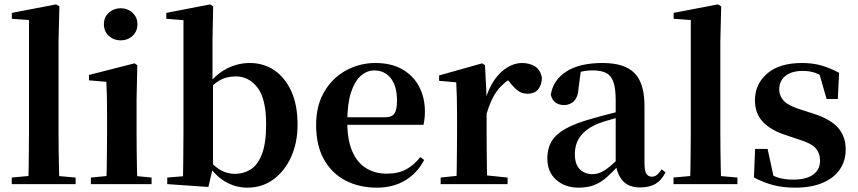

<svg xmlns="http://www.w3.org/2000/svg" viewBox="-20 -839 3910 875"><path d="M33.5 0V-29.9L145.2 -40.2H208L324.6 -29.9V0ZM109.1 0Q110.1 -35.1 110.6 -75.2Q111.1 -115.3 111.6 -156.4Q112.1 -197.6 112.1 -234.8V-747.8L34 -753.3V-780.3L235.6 -819L250.6 -810L246.8 -650.9V-234.8Q246.8 -197.6 247.3 -156.4Q247.8 -115.3 248.7 -75.2Q249.6 -35.1 250.6 0Z M394.2 0V-29.9L500.8 -40.2H562.8L670.8 -29.9V0ZM464.6 0Q465.6 -25.5 466.3 -67.4Q466.9 -109.4 467.4 -154.8Q467.9 -200.3 467.9 -234.8V-308Q467.9 -358.3 467.3 -394.3Q466.6 -430.4 464.6 -466.2L385.5 -472.9V-497.4L593.1 -550.4L605.8 -541.7L602.4 -387.9V-234.8Q602.4 -200.3 602.9 -154.8Q603.4 -109.4 604.2 -67.4Q605.1 -25.5 606.1 0ZM529.8 -655Q498.6 -655 476 -675.4Q453.5 -695.9 453.5 -728.8Q453.5 -760.3 476 -780.9Q498.6 -801.4 529.8 -801.4Q561.5 -801.4 583.9 -780.9Q606.3 -760.3 606.3 -728.8Q606.3 -695.9 583.9 -675.4Q561.5 -655 529.8 -655Z M742.2 0V-29.9L814.1 -35.7Q815.1 -65.2 815.1 -100.6Q815.1 -136.1 815.6 -171.6Q816.1 -207 816.1 -234.8V-747.1L738 -753.3V-780.3L937.6 -819L951.4 -810L948.4 -650.9V-464.7L950.8 -454.7V-79.1V-77.4L929.7 13.1ZM1107 16.2Q1055.7 16.2 1009.6 -9.5Q963.4 -35.1 927.3 -89.4H916.3L934.6 -106.4Q964.2 -73.6 992.3 -60.1Q1020.3 -46.7 1051.6 -46.7Q1089.1 -46.7 1121.3 -66.2Q1153.6 -85.7 1173.2 -135.2Q1192.8 -184.8 1192.8 -273.3Q1192.8 -388.7 1153.6 -439.7Q1114.4 -490.8 1054.4 -490.8Q1033.8 -490.8 1012.6 -485.7Q991.4 -480.6 967.7 -464.1Q943.9 -447.6 913.1 -413.5L900.2 -442.5H919.7Q961.4 -499.3 1012.1 -525.6Q1062.9 -551.9 1118.4 -551.9Q1180.9 -551.9 1229.8 -519.1Q1278.7 -486.2 1307.4 -423.5Q1336.1 -360.9 1336.1 -270.9Q1336.1 -189.2 1306.9 -124.3Q1277.7 -59.4 1226.3 -21.6Q1174.9 16.2 1107 16.2Z M1697.2 16.2Q1616.8 16.2 1554.2 -16.5Q1491.6 -49.1 1456.1 -113Q1420.6 -176.9 1420.6 -268.8Q1420.6 -358.8 1458.6 -422.2Q1496.5 -485.7 1558.2 -518.8Q1619.9 -551.9 1690.4 -551.9Q1764.1 -551.9 1814.5 -522.5Q1864.8 -493.1 1890.6 -443.2Q1916.4 -393.3 1916.4 -330.9Q1916.4 -296.1 1909.7 -270.2H1479.1V-304.6H1734.4Q1766.5 -304.6 1777.9 -322.2Q1789.3 -339.8 1789.3 -380.4Q1789.3 -446.3 1761.2 -482.2Q1733.1 -518 1685.1 -518Q1651.7 -518 1623.6 -492.9Q1595.6 -467.8 1579.1 -416Q1562.7 -364.1 1562.7 -282.7Q1562.7 -200.5 1585.9 -148.2Q1609 -95.8 1649.8 -71.7Q1690.5 -47.5 1742.4 -47.5Q1795.4 -47.5 1831.9 -67.7Q1868.3 -87.9 1895.2 -123.2L1913.1 -109.9Q1881.6 -49.8 1826.7 -16.8Q1771.7 16.2 1697.2 16.2Z M1988.2 0V-29.9L2096.3 -41.2H2182.8L2293.2 -29.9V0ZM2059.2 0Q2060.9 -25.5 2061.4 -67.4Q2061.9 -109.4 2062.4 -154.8Q2062.9 -200.3 2062.9 -234.8V-310.2Q2062.9 -360.7 2062 -394.1Q2061.2 -427.5 2059.2 -463.8L1981.1 -470.7V-495.2L2177.2 -550.4L2190.2 -541.7L2197.6 -398.7V-397.7V-234.8Q2197.6 -200.3 2198.1 -154.8Q2198.6 -109.4 2199.1 -67.4Q2199.6 -25.5 2200.6 0ZM2197.4 -320.2 2164.3 -380.9H2191.4Q2206 -435.6 2232.6 -473.9Q2259.3 -512.2 2292.4 -532.1Q2325.5 -551.9 2358.6 -551.9Q2392.2 -551.9 2417.4 -536.8Q2442.7 -521.7 2449.7 -484.5Q2448.9 -453.2 2433.2 -432.6Q2417.4 -411.9 2383.2 -411.9Q2358.5 -411.9 2340.2 -425.8Q2322 -439.6 2302.8 -464.4L2279.8 -490.9L2316.4 -485.1Q2273.5 -463.1 2245.2 -424.7Q2216.9 -386.2 2197.4 -320.2Z M2617.6 16.2Q2555.2 16.2 2514.8 -19.4Q2474.3 -54.9 2474.3 -117.6Q2474.3 -161.2 2493 -193.6Q2511.7 -226.1 2556.1 -251.5Q2600.6 -277 2676.4 -297.9Q2715.8 -309.4 2765.4 -322Q2815 -334.6 2855 -344.4V-318.9Q2815 -308.9 2775 -297.6Q2734.9 -286.4 2708.1 -276.7Q2654.3 -254.9 2627.1 -220.6Q2599.8 -186.4 2599.8 -135.9Q2599.8 -90.4 2622.1 -67.9Q2644.3 -45.3 2681 -45.3Q2697.3 -45.3 2715.7 -52.6Q2734.1 -59.9 2758.4 -79.7Q2782.8 -99.4 2816.3 -135.5L2831.8 -82.4H2796.7Q2767.6 -50.6 2742.2 -28.7Q2716.7 -6.8 2687.4 4.7Q2658 16.2 2617.6 16.2ZM2897.1 15.2Q2845.6 15.2 2818.9 -14.2Q2792.2 -43.6 2785.9 -94V-96.5V-381.4Q2785.9 -434.7 2775.8 -464.5Q2765.7 -494.3 2742.6 -506.3Q2719.5 -518.3 2681 -518.3Q2655.4 -518.3 2628.3 -512.2Q2601.2 -506.1 2564.8 -491.2L2627.1 -516.3L2616.9 -439.2Q2614.3 -395.9 2595.6 -378Q2576.8 -360.2 2551.3 -360.2Q2502.1 -360.2 2490.2 -406.5Q2499.9 -473.5 2560.4 -512.7Q2620.9 -551.9 2726.1 -551.9Q2826.4 -551.9 2871.7 -505.9Q2917.1 -459.8 2917.1 -356.2V-94.8Q2917.1 -60.3 2925.8 -47Q2934.6 -33.8 2950.7 -33.8Q2962.3 -33.8 2972.3 -40.9Q2982.3 -48.1 2995.7 -67.2L3012.9 -53.4Q2995 -17.5 2967.2 -1.1Q2939.4 15.2 2897.1 15.2Z M3049.5 0V-29.9L3161.2 -40.2H3224L3340.6 -29.9V0ZM3125.1 0Q3126.1 -35.1 3126.6 -75.2Q3127.1 -115.3 3127.6 -156.4Q3128.1 -197.6 3128.1 -234.8V-747.8L3050 -753.3V-780.3L3251.6 -819L3266.6 -810L3262.8 -650.9V-234.8Q3262.8 -197.6 3263.3 -156.4Q3263.8 -115.3 3264.7 -75.2Q3265.6 -35.1 3266.6 0Z M3603.3 16.2Q3548.6 16.2 3503.7 4.5Q3458.8 -7.2 3415.9 -30.3L3421.2 -160.4H3478.1L3508.6 -20.6L3460.6 -26V-62Q3492.7 -41.1 3522.9 -30.7Q3553.2 -20.4 3593.8 -20.4Q3654.1 -20.4 3685.7 -43Q3717.2 -65.7 3717.2 -107.2Q3717.2 -140.9 3696.7 -164Q3676.1 -187.1 3615.5 -204.9L3559.7 -223.9Q3494.9 -244.5 3457.7 -282.6Q3420.5 -320.7 3420.5 -382Q3420.5 -455.6 3476.2 -503.8Q3531.9 -551.9 3635.2 -551.9Q3683.5 -551.9 3722.9 -540.7Q3762.2 -529.5 3804.1 -507.2L3798.1 -387.7H3747.1L3708.6 -521.5L3751 -507.8V-477Q3720.7 -497.5 3696.1 -506.7Q3671.5 -515.8 3637.8 -515.8Q3588 -515.8 3559.6 -493.1Q3531.2 -470.4 3531.2 -431.8Q3531.2 -401.6 3552.6 -379.1Q3573.9 -356.6 3630.8 -339.1L3686.9 -321.1Q3764.8 -296.3 3799.4 -256.6Q3834.1 -217 3834.1 -158.3Q3834.1 -105.4 3806.8 -66.1Q3779.4 -26.7 3728 -5.3Q3676.6 16.2 3603.3 16.2Z"/></svg>

Font: Noto Serif KR ExtraLight
Style: Regular
Weight: 200
Designer: Ryoko NISHIZUKA 西塚涼子 (kana & ideographs); Frank Grießhammer (Latin, Greek & Cyrillic); Wenlong ZHANG 张文龙 (bopomofo); San
Foundry: Adobe
Version: Version 2.002-H1;hotconv 1.1.0;makeotfexe 2.6.0